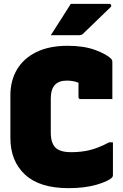

<svg xmlns="http://www.w3.org/2000/svg" viewBox="-20 -958 640 998"><path d="M336 20Q186 20 110 -50.5Q34 -121 34 -241V-463Q34 -539 68.5 -597Q103 -655 169.5 -687.5Q236 -720 332 -720Q416 -720 475.5 -698Q535 -676 558 -652Q564 -646 564 -635V-443H398Q388 -443 388 -454V-528Q373 -534 358 -536.5Q343 -539 327 -539Q244 -539 244 -447V-269Q244 -215 268 -191Q292 -167 350 -167Q403 -167 447.5 -178Q492 -189 547 -218H567V-47Q567 -42 563 -36Q542 -15 480.5 2.5Q419 20 336 20ZM348 -938H549Q555 -938 557.5 -932Q560 -926 555 -921Q529 -896 508.5 -876Q488 -856 465.5 -834.5Q443 -813 411 -782Q404 -775 390 -775H244Q271 -817 296 -856Q321 -895 348 -938Z"/></svg>

Font: Recursive Sn Lnr St Blk
Style: Regular
Weight: 900
Version: Version 1.079;hotconv 1.0.112;makeotfexe 2.5.65598; ttfautoh